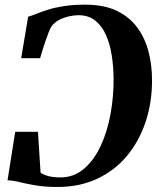

<svg xmlns="http://www.w3.org/2000/svg" viewBox="-20 -772 667 802"><path d="M336.5 -752.5Q416 -752.5 469.5 -726Q523 -699.5 555 -654.8Q587 -610 601 -554Q615 -498 615 -439Q615.5 -344.5 588.2 -263Q561 -181.5 509.8 -120.2Q458.5 -59 385.2 -25Q312 9 220.5 9Q168 9 129.8 2.5Q91.5 -4 63.2 -11Q35 -18 11.5 -19L43.5 -221.5H138.5L149.5 -50.5Q158.5 -44.5 170.5 -40Q182.5 -35.5 198 -33.2Q213.5 -31 232.5 -31Q288.5 -31 330.5 -66.8Q372.5 -102.5 400.5 -162.5Q428.5 -222.5 441.8 -296Q455 -369.5 454.5 -445Q454 -493.5 446.8 -540.5Q439.5 -587.5 422.8 -625.5Q406 -663.5 377.8 -686Q349.5 -708.5 308 -708.5Q289.5 -708.5 267.2 -703.5Q245 -698.5 225.2 -687.8Q205.5 -677 193.5 -659.5Q188.5 -650.5 182.2 -634.2Q176 -618 169.5 -599Q163 -580 157.2 -561.5Q151.5 -543 147.5 -529H68.5L97.5 -702Q113 -706.5 133.2 -714.8Q153.5 -723 181.2 -731.8Q209 -740.5 247.2 -746.5Q285.5 -752.5 336.5 -752.5Z"/></svg>

Font: Merriweather 96pt
Style: Bold Italic
Weight: 700
Italic angle: -7.8°
Version: Version 2.101